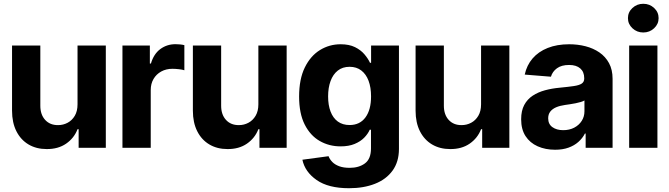

<svg xmlns="http://www.w3.org/2000/svg" viewBox="-20 -789 3574 1025"><path d="M393.9 -232V-545.9H544.9V0H399.8V-99.2H393.9Q375.6 -51.6 333 -22.1Q290.3 7.3 228.9 6.8Q174.1 6.8 132.5 -17.7Q90.9 -42.3 67.6 -88.3Q44.3 -134.4 44.3 -198V-545.9H195.3V-224.6Q195.3 -177 221.2 -148.8Q247.1 -120.6 290.2 -121.1Q317.4 -121.1 340.9 -133.6Q364.5 -146.1 379.2 -170.8Q393.9 -195.6 393.9 -232Z M633.7 0V-545.9H780V-450H785.8Q800.7 -501.1 835.9 -527.1Q871.1 -553.1 916.7 -553.1Q928 -553.1 941.1 -551.9Q954.2 -550.6 964.2 -548V-413.9Q953.6 -417.5 934.8 -419.6Q916 -421.7 900.1 -421.7Q867 -421.7 840.7 -407.3Q814.5 -392.9 799.6 -367.4Q784.7 -342 784.7 -308.4V0Z M1359.3 -232V-545.9H1510.3V0H1365.1V-99.2H1359.3Q1340.9 -51.6 1298.3 -22.1Q1255.7 7.3 1194.2 6.8Q1139.5 6.8 1097.9 -17.7Q1056.2 -42.3 1033 -88.3Q1009.7 -134.4 1009.7 -198V-545.9H1160.6V-224.6Q1160.6 -177 1186.5 -148.8Q1212.4 -120.6 1255.6 -121.1Q1282.7 -121.1 1306.2 -133.6Q1329.8 -146.1 1344.5 -170.8Q1359.3 -195.6 1359.3 -232Z M1843.4 215.8Q1733 215.8 1670.4 172.1Q1607.7 128.3 1594.3 63.7L1734 44.9Q1740.2 61.5 1754 75.7Q1767.8 89.8 1790.7 98.4Q1813.7 107 1846.9 107Q1896.1 107 1928.3 83.2Q1960.5 59.4 1960.5 3.3V-96.5H1953.9Q1944.2 -74.2 1924.2 -53.8Q1904.1 -33.4 1873 -20.5Q1842 -7.6 1798.2 -7.6Q1737 -7.6 1686.8 -36.4Q1636.6 -65.1 1606.7 -124.1Q1576.8 -183.1 1576.8 -273.6Q1576.8 -366.7 1607.2 -428.7Q1637.6 -490.6 1688 -521.7Q1738.4 -552.7 1798.4 -552.7Q1844 -552.7 1875.1 -537.4Q1906.2 -522 1925.6 -499Q1945.1 -476.1 1955.3 -453.7H1961.1V-545.9H2109.8V5.7Q2109.8 75.1 2075.6 121.9Q2041.5 168.8 1981.4 192.3Q1921.4 215.8 1843.4 215.8ZM1846.3 -121.5Q1900.9 -121.5 1930.9 -162.1Q1960.9 -202.6 1960.9 -274.4Q1960.9 -322.4 1947.6 -357.8Q1934.3 -393.2 1908.7 -412.8Q1883.2 -432.4 1846.3 -432.4Q1808.9 -432.4 1783.3 -412.2Q1757.7 -392 1744.7 -356.4Q1731.6 -320.8 1731.6 -274.4Q1731.6 -227.7 1744.8 -193.3Q1757.9 -158.8 1783.6 -140.1Q1809.3 -121.5 1846.3 -121.5Z M2548.2 -232V-545.9H2699.2V0H2554.1V-99.2H2548.2Q2529.9 -51.6 2487.3 -22.1Q2444.6 7.3 2383.2 6.8Q2328.4 6.8 2286.8 -17.7Q2245.2 -42.3 2221.9 -88.3Q2198.6 -134.4 2198.6 -198V-545.9H2349.6V-224.6Q2349.6 -177 2375.5 -148.8Q2401.4 -120.6 2444.5 -121.1Q2471.7 -121.1 2495.2 -133.6Q2518.8 -146.1 2533.5 -170.8Q2548.2 -195.6 2548.2 -232Z M2943.5 10.4Q2891.4 10.4 2850.2 -8Q2809.1 -26.3 2785.6 -62.4Q2762.2 -98.5 2762.2 -152.3Q2762.2 -198 2778.7 -228.7Q2795.2 -259.4 2824 -278.3Q2852.8 -297.2 2889.6 -307.1Q2926.4 -317 2967.1 -320.7Q3014.6 -325.3 3043.5 -329.6Q3072.5 -333.9 3085.7 -342.9Q3098.9 -352 3098.9 -369.3V-371.7Q3098.9 -405.2 3077.8 -423.7Q3056.7 -442.2 3018.3 -442.2Q2977.4 -442.2 2953.2 -424.4Q2929 -406.6 2921.2 -379.5L2781.3 -390.8Q2792 -440.6 2823.2 -477Q2854.4 -513.3 2904 -533Q2953.5 -552.7 3018.8 -552.7Q3064.3 -552.7 3105.8 -542.1Q3147.3 -531.4 3179.9 -509.1Q3212.5 -486.7 3231.4 -451.7Q3250.3 -416.7 3250.3 -368.2V0H3106.5V-76H3102.6Q3089.4 -50.5 3067.4 -31.1Q3045.5 -11.7 3014.7 -0.7Q2984 10.4 2943.5 10.4ZM2986.6 -94.1Q3020 -94.1 3045.6 -107.5Q3071.1 -120.9 3085.6 -143.7Q3100.1 -166.5 3100.1 -194.9V-252.7Q3093.3 -248.4 3080.9 -244.6Q3068.5 -240.8 3053.2 -237.8Q3037.9 -234.8 3022.8 -232.5Q3007.7 -230.3 2995.4 -228.5Q2968.6 -224.7 2948.6 -216.1Q2928.6 -207.4 2917.6 -193.1Q2906.5 -178.8 2906.5 -157.4Q2906.5 -126.3 2929.1 -110.2Q2951.6 -94.1 2986.6 -94.1Z M3338.8 0V-545.9H3489.7V0ZM3414.2 -615.6Q3380.4 -615.6 3356.3 -638.1Q3332.3 -660.5 3332.3 -692.2Q3332.3 -724.1 3356.3 -746.4Q3380.4 -768.8 3414.2 -768.8Q3447.9 -768.8 3472 -746.4Q3496 -724.1 3496 -692.3Q3496 -660.5 3472 -638.1Q3447.9 -615.6 3414.2 -615.6Z"/></svg>

Font: Inter Tight
Style: Regular
Weight: 400
Designer: Rasmus Andersson
Foundry: rsms
Version: Version 3.002